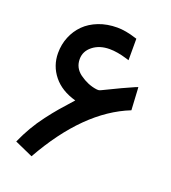

<svg xmlns="http://www.w3.org/2000/svg" viewBox="-126 -748 771 865"><g transform="rotate(20 259.5 -315.5)"><path d="M76.7 -455.6Q76.7 -497.1 91.6 -533.2Q106.4 -569.3 133.3 -596.2Q160.2 -623 200.4 -638.7Q240.7 -654.3 289.6 -654.3Q329.1 -654.3 379.4 -638.2L386.2 -636.2V-628.9V-546.4V-533.2L373.5 -537.1Q326.7 -551.3 290 -551.3Q241.7 -551.3 209.7 -526.1Q177.7 -501 177.7 -462.9Q177.7 -420.9 212.9 -395Q252 -366.7 294.4 -360.8Q302.7 -359.9 306.9 -360.6Q311 -361.3 318.8 -365.2Q412.6 -411.1 456.5 -429.7L469.2 -434.6L470.2 -420.9L475.1 -333L475.6 -325.7Q274.4 -245.6 123.5 22.9L114.7 19L44.9 -12.2L36.1 -16.1Q53.7 -55.7 74 -90.3Q94.2 -125 120.1 -159.2Q146 -193.4 167 -217.8Q188 -242.2 222.7 -280.8Q152.3 -300.3 114.5 -347.4Q76.7 -394.5 76.7 -455.6Z"/></g></svg>

Font: Samim FD-WOL
Style: Medium-FD-WOL
Weight: 500
Foundry: DejaVu fonts team - Redesigned by Saber Rastikerdar
Version: Version 4.0.0